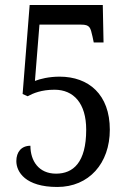

<svg xmlns="http://www.w3.org/2000/svg" viewBox="-20 -734 517 764"><path d="M208 10C334 10 417 -84 417 -218C417 -358 333 -429 217 -429C175 -429 139 -420 119 -412L137 -636H303C338 -636 340 -624 348 -589L353 -565H392L389 -714H98L70 -360L90 -351C112 -363 145 -377 197 -377C273 -377 323 -323 323 -218C323 -87 271 -43 203 -43C134 -43 101 -94 101 -154C65 -154 45 -129 45 -93C45 -50 81 10 208 10Z"/></svg>

Font: Noto Serif Myanmar Condensed
Style: Regular
Weight: 400
Width: 3
Designer: Ben Mitchell and the Monotype Design Team
Foundry: Monotype Imaging Inc.
Version: Version 2.106